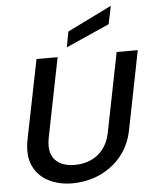

<svg xmlns="http://www.w3.org/2000/svg" viewBox="-62 -1010 851 1069"><g transform="rotate(-5 363.0 -476.0)"><path d="M160 -700H278L189 -254Q179 -201 193 -165Q207 -129 240.5 -111.5Q274 -94 321 -94Q369 -94 410 -111.5Q451 -129 479.5 -165Q508 -201 519 -254L608 -700H726L638 -257Q624 -190 590.5 -140.5Q557 -91 510 -58Q463 -25 409.5 -9Q356 7 300 7Q226 7 168 -22Q110 -51 82 -109.5Q54 -168 71 -257ZM598 -959 577 -858 334 -750 350 -837Z"/></g></svg>

Font: Albert Sans SemiBold
Style: Italic
Weight: 600
Italic angle: -11.25°
Designer: Andreas Rasmussen
Foundry: a.Foundry
Version: Version 1.025